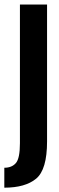

<svg xmlns="http://www.w3.org/2000/svg" viewBox="-54 -618 268 867"><path d="M-34.5 229.5V139.5Q-0.5 139.5 17.8 118.2Q36 97 36 28.5V-597.5H158.5V20.5Q158.5 148 109.2 188.8Q60 229.5 -34.5 229.5Z"/></svg>

Font: Anybody Condensed SemiBold
Style: Regular
Weight: 600
Width: 3
Designer: Tyler Finck
Foundry: Etcetera Type Company
Version: Version 1.010; ttfautohint (v1.8.3) -l 8 -r 50 -G 200 -x 14 